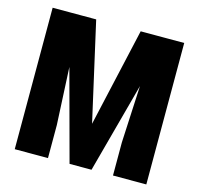

<svg xmlns="http://www.w3.org/2000/svg" viewBox="-104 -822 966 932"><g transform="rotate(15 379.5 -355.5)"><path d="M131.8 -710.9H267.1L378.9 -216.3L490.7 -710.9H625.5L434.1 0H323.7ZM48.3 -710.9H188.5L215.3 -166V0H48.3ZM568.8 -710.9H709.5V0H542V-166Z"/></g></svg>

Font: Roboto Condensed Black
Style: Regular
Weight: 900
Designer: Christian Robertson
Foundry: Google
Version: Version 3.008; 2023